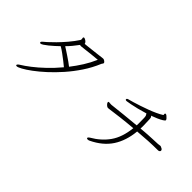

<svg xmlns="http://www.w3.org/2000/svg" viewBox="-8 -1343 2015 2015"><g transform="rotate(45 1000.0 -335.0)"><path d="M178 25Q178 20 183.5 13.5Q189 7 203 -2Q246 -28 303 -72Q360 -116 423.5 -176.5Q487 -237 548 -310Q527 -328 495.5 -352.5Q464 -377 430.5 -401.5Q397 -426 368 -443Q348 -424 323 -401Q298 -378 273 -358Q248 -338 228 -325Q208 -312 198 -312Q190 -312 188 -317Q187 -318 187 -321Q187 -331 202 -343Q208 -347 237 -373Q266 -399 307 -440.5Q348 -482 391 -532.5Q434 -583 468 -635Q472 -642 472 -651Q472 -656 471 -659Q469 -665 469 -669Q469 -675 475 -679Q476 -680 479 -680Q490 -680 506 -669Q522 -658 526 -647Q528 -643 528 -640V-638Q535 -638 561 -641Q587 -644 622 -648Q657 -652 691 -656Q725 -660 748.5 -663Q772 -666 775 -666Q789 -666 801.5 -655Q814 -644 814 -638Q814 -634 811 -629Q809 -625 806 -621.5Q803 -618 801 -614Q762 -520 706 -436Q650 -352 586.5 -280Q523 -208 459.5 -150Q396 -92 340.5 -51Q285 -10 245.5 11.5Q206 33 191 33Q180 33 178 28ZM744 -617Q695 -613 650 -608Q605 -603 573.5 -599Q542 -595 530 -594Q526 -594 523 -593.5Q520 -593 517 -593Q508 -593 502 -596Q478 -563 452.5 -532.5Q427 -502 401 -476Q414 -468 437 -453Q460 -438 487 -420Q514 -402 539.5 -384Q565 -366 582 -352Q629 -412 671 -478.5Q713 -545 744 -617Z M1851 -443Q1857 -442 1872.5 -433.5Q1888 -425 1888 -411Q1888 -404 1881 -398Q1874 -392 1863 -392Q1794 -392 1718.5 -388Q1643 -384 1568 -377Q1554 -229 1486 -124.5Q1418 -20 1282 45Q1272 50 1260 50Q1251 50 1247 46Q1245 42 1245 40Q1245 31 1262 20Q1370 -42 1434.5 -133.5Q1499 -225 1515 -373Q1420 -365 1337 -355Q1254 -345 1199 -337Q1192 -336 1187 -335.5Q1182 -335 1177 -335Q1164 -335 1148.5 -350Q1133 -365 1133 -378Q1133 -385 1139 -386H1143Q1148 -386 1155 -385Q1162 -384 1173 -384Q1176 -384 1180.5 -384Q1185 -384 1189 -385Q1260 -393 1345 -402Q1430 -411 1519 -419Q1520 -430 1520 -441.5Q1520 -453 1520 -464Q1520 -510 1519 -530.5Q1518 -551 1514.5 -560Q1511 -569 1503 -580Q1451 -564 1403 -552Q1355 -540 1320.5 -533.5Q1286 -527 1271 -525Q1269 -525 1267 -524.5Q1265 -524 1263 -524Q1246 -524 1246 -534Q1246 -546 1266 -551Q1286 -556 1321.5 -566.5Q1357 -577 1400.5 -591.5Q1444 -606 1488.5 -622.5Q1533 -639 1572 -657Q1611 -675 1636 -691Q1638 -693 1640 -695Q1642 -697 1642 -700Q1642 -701 1641.5 -701.5Q1641 -702 1641 -703Q1640 -705 1640 -710Q1640 -713 1642 -716.5Q1644 -720 1651 -720Q1657 -720 1668 -711.5Q1679 -703 1688.5 -692Q1698 -681 1698 -674Q1698 -666 1675.5 -652Q1653 -638 1620 -623.5Q1587 -609 1553 -597Q1562 -593 1565 -584.5Q1568 -576 1569 -560Q1572 -514 1572 -470Q1572 -459 1572 -447Q1572 -435 1571 -424Q1602 -427 1626 -429Q1650 -431 1675.5 -432.5Q1701 -434 1734.5 -435.5Q1768 -437 1816 -439Q1824 -439 1831 -441Q1838 -443 1846 -443Z"/></g></svg>

Font: Moon Stars Kai T Light
Style: Regular
Weight: 300
Designer: GuiWonder
Version: Version 1.101